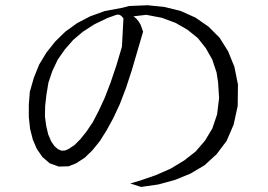

<svg xmlns="http://www.w3.org/2000/svg" viewBox="-20 -743 1040 745"><path d="M485.4 -31.2 522.5 -42 585 -63.5 642.6 -88.9 694.3 -120.1 739.3 -155.3 775.4 -197.3 803.7 -244.1 822.3 -298.8 830.1 -362.3 826.2 -423.8 820.3 -461.9 803.7 -511.7 778.3 -556.6 747.1 -595.7 707 -627.9 661.1 -654.3 608.4 -673.8 547.9 -685.5 498 -679.7 508.8 -670.9 517.6 -660.2 525.4 -647.5 535.2 -620.1 491.2 -469.7 468.8 -401.4 445.3 -339.8 419.9 -285.2 393.6 -237.3 367.2 -195.3 338.9 -160.2 308.6 -130.9 275.4 -109.4 246.1 -97.7 208 -96.7 172.9 -109.4 144.5 -133.8 123 -165 107.4 -201.2 96.7 -243.2 91.8 -289.1V-336.9L95.7 -386.7L111.3 -441.4L131.8 -492.2L160.2 -539.1L194.3 -582L233.4 -620.1L279.3 -653.3L330.1 -679.7L386.7 -700.2L455.1 -712.9L481.4 -719.7L552.7 -722.7L619.1 -715.8L681.6 -700.2L738.3 -674.8L789.1 -639.6L832 -596.7L865.2 -543.9L889.6 -483.4L903.3 -415L902.3 -332L886.7 -259.8L859.4 -196.3L820.3 -144.5L773.4 -101.6L718.8 -69.3L659.2 -44.9L594.7 -27.3L527.3 -17.6ZM154.3 -292 159.2 -254.9 167 -221.7 178.7 -194.3 191.4 -175.8 205.1 -164.1 218.8 -158.2 233.4 -159.2 246.1 -165 268.6 -179.7 292 -203.1 315.4 -232.4 339.8 -268.6 363.3 -313.5 386.7 -364.3 409.2 -422.9 431.6 -489.3 453.1 -561.5 459 -671.9 451.2 -680.7Q442.4 -688.5 431.6 -685.5L396.5 -672.9L345.7 -648.4L301.8 -620.1L263.7 -587.9L231.4 -550.8L204.1 -511.7L183.6 -468.8L168 -422.9L160.2 -376L155.3 -333Z"/></svg>

Font: B2 Hana
Style: Regular
Weight: 500
Version: 2020-08-05; (max)